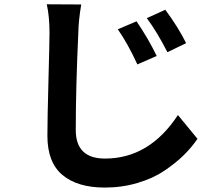

<svg xmlns="http://www.w3.org/2000/svg" viewBox="-20 -806 1040 892"><path d="M614.3 -707Q668.9 -627 708 -545.9L618.2 -506.8Q573.2 -604.5 527.3 -669.9ZM748 -760.7Q808.6 -678.7 844.7 -605.5L757.8 -563.5Q710 -657.2 662.1 -721.7ZM197.3 -786.1 357.4 -785.2Q344.7 -710 343.8 -653.3Q332 -395.5 332 -202.1Q332 -69.3 467.8 -69.3Q673.8 -69.3 806.6 -271.5L897.5 -161.1Q870.1 -121.1 833.5 -85Q796.9 -48.8 744.1 -13.2Q691.4 22.5 619.1 43.9Q546.9 65.4 466.8 65.4Q339.8 65.4 270 6.8Q200.2 -51.8 200.2 -174.8Q200.2 -247.1 205.1 -431.6Q210 -616.2 210 -653.3Q210 -729.5 197.3 -786.1Z"/></svg>

Font: Nasu
Style: Bold
Weight: 700
Designer: Ryoko NISHIZUKA (kana &amp; ideographs); Paul D. Hunt (Latin, Greek &amp; Cyrillic); Wenlong ZHANG (bopomofo); Sandoll C
Version: Version 2014.1215